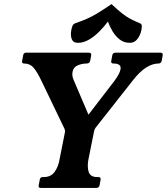

<svg xmlns="http://www.w3.org/2000/svg" viewBox="-20 -917 814 937"><path d="M763 -660Q776 -660 774 -647L769 -620Q766 -607 753 -607Q724 -607 692.5 -587Q661 -567 627 -523L446 -293Q441 -286 439 -276L411 -136Q405 -102 413 -77.5Q421 -53 454 -53H460Q473 -53 471 -40L466 -13Q463 0 450 0H179Q166 0 169 -13L174 -40Q176 -53 189 -53H194Q228 -53 246 -77.5Q264 -102 270 -136L297 -272Q298 -277 297 -280.5Q296 -284 295 -288L182 -523Q161 -567 143.5 -587Q126 -607 98 -607Q85 -607 88 -620L93 -647Q95 -660 108 -660H413Q427 -660 425 -647L420 -620Q417 -607 403 -607Q380 -607 359 -598Q338 -589 334 -566Q332 -557 333.5 -546.5Q335 -536 341 -523L434 -305L370 -303L539 -523Q564 -557 568 -578Q574 -607 534 -607Q520 -607 523 -620L528 -647Q530 -660 544 -660ZM507 -812Q489 -788 465.5 -764Q442 -740 415 -724Q388 -708 360 -708Q337 -708 330 -726.5Q323 -745 328 -770Q330 -781 333.5 -790Q337 -799 346 -803Q377 -814 402 -824.5Q427 -835 455 -852Q483 -869 524 -897Q554 -869 575.5 -852Q597 -835 617 -824.5Q637 -814 664 -803Q672 -799 672 -790Q672 -781 670 -770Q665 -745 650.5 -726.5Q636 -708 614 -708Q585 -708 564.5 -724Q544 -740 529.5 -764Q515 -788 507 -812Z"/></svg>

Font: Young Serif Light
Style: Italic
Weight: 300
Italic angle: -10.979°
Designer: Bastien Sozeau
Foundry: NBR — Bastien Sozeau
Version: Version 5.001